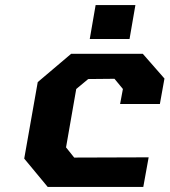

<svg xmlns="http://www.w3.org/2000/svg" viewBox="-20 -733 665 753"><path d="M332 -580 355 -713H511L488 -580ZM167 0 75 -111 128 -411 259 -522H540L625 -425L607 -325H451L462 -384L429 -424L326 -423L279 -384L239 -155L271 -115L563 -116L542 0Z"/></svg>

Font: Tomorrow SemiBold
Style: Italic
Weight: 600
Italic angle: -10°
Designer: Tony de Marco, Monica Rizzolli
Foundry: Just in Type
Version: Version 2.002